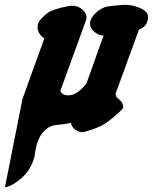

<svg xmlns="http://www.w3.org/2000/svg" viewBox="-40 -510 628 789"><path d="M385.7 -364.3Q385.7 -364.3 382.8 -364.3Q367.2 -364.3 348.6 -378.4Q330.1 -392.6 330.1 -413.1Q330.1 -437.5 360.4 -462.9Q367.2 -468.8 374.5 -472.7Q381.8 -476.6 387.2 -479Q392.6 -481.4 400.9 -482.9Q409.2 -484.4 413.1 -484.9Q417 -485.4 425.3 -486.3Q433.6 -487.3 435.5 -487.3Q438.5 -487.3 452.1 -488.8Q465.8 -490.2 473.6 -490.2Q504.9 -490.2 534.2 -477.5L537.1 -476.6Q540 -474.6 542.5 -473.6Q544.9 -472.7 548.8 -470.2Q552.7 -467.8 556.2 -464.8Q559.6 -461.9 562.5 -458Q565.4 -454.1 566.9 -449.2Q568.4 -444.3 568.4 -438.5Q568.4 -431.6 567.4 -428.7Q565.4 -418.9 561 -411.6Q556.6 -404.3 551.8 -400.4Q546.9 -396.5 542 -393.6Q537.1 -390.6 534.2 -389.6L531.2 -388.7L434.6 -124Q437.5 -118.2 438.5 -112.3Q439.5 -109.4 441.4 -108.4Q447.3 -104.5 460 -90.8Q466.8 -77.1 466.8 -72.3Q466.8 -65.4 457 -55.7Q414.1 -15.6 387.7 0.5Q361.3 16.6 306.6 32.2Q304.7 33.2 299.8 33.2Q284.2 33.2 270 23.4Q255.9 13.7 251 -4.9Q233.4 -1 215.3 1Q197.3 2.9 189 3.9Q180.7 4.9 170.9 8.3Q161.1 11.7 151.4 19.5Q127.9 38.1 117.2 66.4Q106.4 94.7 104 120.1Q101.6 145.5 84.5 177.2Q67.4 209 34.2 233.4Q0 258.8 -19.5 258.8L50.8 -95.7Q51.8 -100.6 51.8 -101.6L142.6 -353.5Q133.8 -355.5 124 -369.1Q114.3 -382.8 114.3 -398.4Q114.3 -418 129.9 -433.6Q142.6 -447.3 154.8 -456.1Q167 -464.8 185.1 -470.7Q203.1 -476.6 209.5 -478Q215.8 -479.5 238.3 -484.4Q250 -486.3 255.9 -486.3Q281.2 -486.3 298.3 -471.2Q315.4 -456.1 315.4 -438.5Q315.4 -432.6 314.5 -429.7L208 -136.7Q215.8 -118.2 241.2 -118.2Q242.2 -118.2 245.1 -118.7Q248 -119.1 250 -119.1Q281.2 -124 315.4 -167Z"/></svg>

Font: Essays1743
Style: BoldItalic
Weight: 700
Italic angle: -10°
Designer: Based on the typeface in a 1743 English translation of the essays of Montaigne.  PostScript/TrueType font designed by Jo
Version: Version 002.100